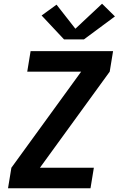

<svg xmlns="http://www.w3.org/2000/svg" viewBox="-20 -1009 640 1029"><path d="M23 0 41 -110 415 -625H126L144 -735H586L568 -625L194 -110H483L465 0ZM430 -798H323L203 -926L283 -984L384 -855L527 -989L596 -921Z"/></svg>

Font: Iosevka SS04 XBd Ex
Style: Italic
Weight: 800
Width: 7
Italic angle: -9°
Monospace: yes
Designer: Belleve Invis
Foundry: Belleve Invis
Version: Version 19.0.0; ttfautohint (v1.8.4)